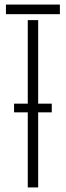

<svg xmlns="http://www.w3.org/2000/svg" viewBox="-20 -820 288 840"><path d="M6 -758V-800H242V-758ZM101.5 0V-328.5H41.5V-366.5H101.5V-732H147V-366.5H206.5V-328.5H147V0Z"/></svg>

Font: Big Shoulders Stencil Display Light
Style: Regular
Weight: 300
Designer: Patric King
Foundry: XO Type Co
Version: Version 1.000